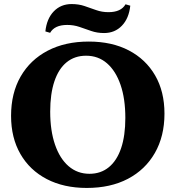

<svg xmlns="http://www.w3.org/2000/svg" viewBox="-20 -911 866 947"><path d="M408 16Q294.8 16 210.8 -27.7Q126.8 -71.4 80.7 -151.4Q34.6 -231.4 34.6 -339.6Q34.6 -451.6 81.9 -533.8Q129.2 -616 215.3 -661Q301.4 -706 417.8 -706Q532 -706 615.5 -662.3Q699 -618.6 745.1 -539.1Q791.2 -459.6 791.2 -350.4Q791.2 -239.2 743.9 -156.6Q696.6 -74 610.9 -29Q525.2 16 408 16ZM421.2 -53.8Q477.4 -53.8 517.1 -86.5Q556.8 -119.2 577.5 -180.6Q598.2 -242 598.2 -329.4Q598.2 -424.2 574.5 -492.8Q550.8 -561.4 507.7 -598.8Q464.6 -636.2 404.6 -636.2Q348.4 -636.2 308.7 -603.9Q269 -571.6 248.3 -509.8Q227.6 -448 227.6 -360.6Q227.6 -266.8 251.3 -197.7Q275 -128.6 318.5 -91.2Q362 -53.8 421.2 -53.8ZM493.2 -748Q459.2 -748 429.9 -758.2Q400.6 -768.4 372.1 -778.2Q343.6 -788 311.6 -788Q249.4 -788 227.2 -749.2L203.8 -756Q210.4 -818.8 245.2 -854.9Q280 -891 333.2 -891Q368.2 -891 397 -881.2Q425.8 -871.4 454.3 -861.2Q482.8 -851 514.8 -851Q577 -851 599.2 -889.8L622.6 -883Q616 -820.4 581.2 -784.2Q546.4 -748 493.2 -748Z"/></svg>

Font: Platypi Light
Style: Regular
Weight: 300
Designer: David Sargent
Foundry: Bolt Cutter Type
Version: Version 1.200